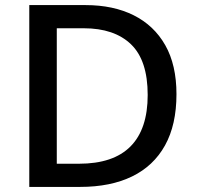

<svg xmlns="http://www.w3.org/2000/svg" viewBox="-20 -734 773 754"><path d="M673 -364Q673 -244 628 -163Q583 -82 498.5 -41Q414 0 295 0H95V-714H316Q425 -714 505 -674Q585 -634 629 -556.5Q673 -479 673 -364ZM560 -361Q560 -497 494.5 -560Q429 -623 309 -623H203V-91H290Q425 -91 492.5 -159Q560 -227 560 -361Z"/></svg>

Font: Noto Sans Cham Medium
Style: Regular
Weight: 500
Version: Version 2.002